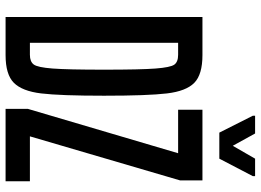

<svg xmlns="http://www.w3.org/2000/svg" viewBox="-140 -772 912 671"><g transform="rotate(90 315.5 -436.0)"><path d="M39 -688H172Q240 -688 269 -659.5Q298 -631 306 -564Q314 -497 314 -344Q314 -191 306 -124.5Q298 -58 269 -29Q240 0 172 0H39ZM223 -344Q223 -472 219 -524Q215 -576 205.5 -589.5Q196 -603 171 -603H129V-85H171Q195 -85 205 -98.5Q215 -112 219 -164.5Q223 -217 223 -344ZM360 0V-78L515 -603H363V-688H610V-610L456 -85H613V0ZM443 -747 384 -864V-872H446L489 -794L534 -872H595V-864L534 -747Z"/></g></svg>

Font: Saira Ultra Condensed SemiBold
Style: Regular
Weight: 600
Width: 1
Designer: Hector Gatti with collaboration of the Omnibus-Type team
Foundry: Omnibus-Type
Version: Version 1.001; ttfautohint (v1.8)